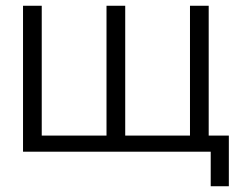

<svg xmlns="http://www.w3.org/2000/svg" viewBox="-20 -527 823 667"><path d="M640 0V-507H705V0ZM110 0V-56H364V0ZM60 0V-507H125V0ZM402 0V-56H656V0ZM350 0V-507H415V0ZM712 120V0H686V-56H775V120Z"/></svg>

Font: TikTok Sans Light
Style: Regular
Weight: 300
Version: Version 4.000